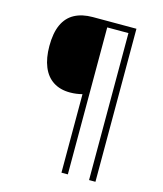

<svg xmlns="http://www.w3.org/2000/svg" viewBox="-128 -854 911 1075"><g transform="rotate(15 327.5 -316.5)"><path d="M528 127H491V-725H368V127H331V-328Q315 -324 297.5 -321.5Q280 -319 260 -319Q203 -319 163 -345Q123 -371 102.5 -421Q82 -471 82 -541Q82 -616 104 -664.5Q126 -713 169.5 -736.5Q213 -760 275 -760H528Z"/></g></svg>

Font: Noto Sans Oriya ExtraLight
Style: Regular
Weight: 250
Version: Version 2.003